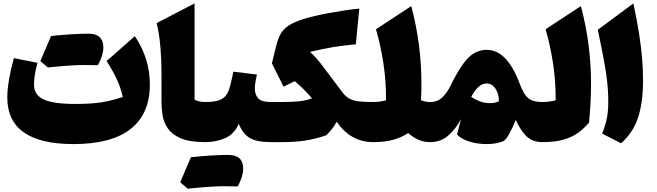

<svg xmlns="http://www.w3.org/2000/svg" viewBox="-20 -846 3909 1143"><path d="M710.9 -268.6Q700.2 -319.3 677 -370.6Q653.8 -421.9 614.7 -482.4L782.7 -630.9Q872.1 -497.6 872.1 -343.8Q872.1 -168 757.3 -78.1Q642.6 11.7 418 11.7Q23.4 11.7 23.4 -266.1Q23.4 -312 33.9 -373.8Q44.4 -435.5 62.5 -500L203.1 -472.2Q191.9 -430.7 187.3 -400.9Q182.6 -371.1 182.6 -340.8Q182.6 -280.3 240.5 -253.7Q298.3 -227.1 429.2 -227.1Q488.3 -227.1 534.7 -231Q581.1 -234.9 623.3 -244.1Q665.5 -253.4 710.9 -268.6ZM284.2 -631.8Q418.9 -645.5 507.1 -645.5Q595.2 -645.5 595.2 -562.5Q595.2 -518.6 563 -458Q541.5 -459 473.9 -459Q406.2 -459 265.1 -444.3Q237.8 -467.8 220.2 -482.4Q254.9 -564.5 284.2 -631.8Z M1138.2 -825.7V-252.4Q1164.1 -238.8 1200.7 -238.8H1201.2V0H1200.7Q1109.9 0 1057.4 -22.2Q1004.9 -44.4 980 -80.3Q955.1 -116.2 948.2 -158Q941.4 -199.7 941.4 -238.8V-410.6Q941.4 -489.3 934.8 -567.1Q928.2 -645 912.6 -708.5Z M1116.7 89.8Q1251.5 76.2 1339.6 76.2Q1427.7 76.2 1427.7 159.2Q1427.7 203.1 1395.5 263.7Q1374 262.7 1306.4 262.7Q1238.8 262.7 1097.7 277.3Q1070.3 253.9 1052.7 239.3Q1087.4 157.2 1116.7 89.8ZM1201.2 0Q1189.5 0 1183.6 -8.3Q1177.7 -16.6 1177.7 -41V-197.8Q1177.7 -222.2 1183.6 -230.5Q1189.5 -238.8 1201.2 -238.8Q1251 -238.8 1280 -247.8Q1309.1 -256.8 1324.7 -277.3Q1340.3 -297.9 1349.6 -332.8Q1358.9 -367.7 1369.1 -419.4L1509.3 -402.3Q1504.4 -379.9 1500.7 -358.6Q1497.1 -337.4 1497.1 -318.8Q1497.1 -283.2 1516.6 -261Q1536.1 -238.8 1592.3 -238.8H1592.8V0H1592.3Q1509.8 0 1467.8 -24.2Q1425.8 -48.3 1401.4 -108.9Q1374.5 -47.4 1320.6 -23.7Q1266.6 0 1201.2 0Z M2119.1 -794.9 2098.1 -582Q2027.3 -576.2 1963.6 -565.7Q1899.9 -555.2 1825.7 -537.1Q1858.9 -506.8 1888.7 -468.8Q1918.5 -430.7 1945.8 -393.1L2019.5 -294.9Q2039.1 -269.5 2062.5 -257.6Q2085.9 -245.6 2119.1 -242.2Q2152.3 -238.8 2200.7 -238.8H2201.2V0H2200.7Q2068.4 0 1984.4 -121.1Q1972.2 -98.6 1956.3 -78.1Q1940.4 -57.6 1921.4 -40.5Q1856.4 -18.1 1796.1 -9Q1735.8 0 1663.1 0H1592.8Q1581.1 0 1575.2 -8.3Q1569.3 -16.6 1569.3 -41V-197.8Q1569.3 -222.2 1575.2 -230.5Q1581.1 -238.8 1592.8 -238.8H1663.1Q1712.4 -238.8 1755.1 -242.4Q1797.9 -246.1 1837.4 -260.7Q1815.9 -286.1 1789.6 -312.5Q1763.2 -338.9 1734.4 -362.8L1668 -330.1L1598.6 -469.2L1626 -579.6Q1636.7 -621.6 1653.6 -648.9Q1670.4 -676.3 1700.2 -695.1Q1730 -713.9 1778.8 -730Q1806.2 -739.3 1846.7 -749Q1887.2 -758.8 1934.6 -767.6Q1981.9 -776.4 2029.8 -783.7Q2077.6 -791 2119.1 -794.9Z M2428.2 -809.6Q2488.8 -584.5 2488.8 -346.2Q2488.8 -322.3 2488.3 -298.1Q2487.8 -273.9 2486.3 -249.5Q2509.3 -238.8 2539.6 -238.8H2540V0H2539.6Q2501.5 0 2468.8 -15.1Q2436 -30.3 2410.2 -54.2Q2373 -28.8 2323 -14.4Q2272.9 0 2201.2 0Q2189.5 0 2183.6 -8.3Q2177.7 -16.6 2177.7 -41V-197.8Q2177.7 -222.2 2183.6 -230.5Q2189.5 -238.8 2201.2 -238.8Q2241.2 -238.8 2278.3 -249Q2278.3 -368.7 2261.7 -474.1Q2245.1 -579.6 2218.3 -671.9Z M2877.4 -549.3Q2997.6 -549.3 3072.3 -351.6Q3089.4 -306.6 3106.4 -282Q3123.5 -257.3 3147.9 -248Q3172.4 -238.8 3210.4 -238.8H3210.9V0H3210.4Q3174.3 0 3147.2 -12.2Q3120.1 -24.4 3097.2 -53.2Q3074.2 -82 3050.3 -131.8Q3032.7 -87.4 3011.7 -49.6Q2990.7 -11.7 2975.6 -5.4Q2935.1 11.7 2876.5 11.7Q2824.2 11.7 2775.9 -2.7Q2727.5 -17.1 2700.7 -45.4L2724.6 -137.2Q2694.3 -79.6 2649.4 -39.8Q2604.5 0 2540 0Q2528.3 0 2522.5 -8.3Q2516.6 -16.6 2516.6 -41V-197.8Q2516.6 -222.2 2522.5 -230.5Q2528.3 -238.8 2540 -238.8Q2585 -238.8 2613 -266.1Q2641.1 -293.5 2658.7 -329.6Q2700.2 -414.6 2734.6 -462.4Q2769 -510.3 2803.2 -529.8Q2837.4 -549.3 2877.4 -549.3ZM2877 -349.1Q2850.6 -349.1 2828.1 -328.4Q2805.7 -307.6 2785.2 -269.5Q2806.6 -254.4 2835 -243.2Q2863.3 -231.9 2898.4 -231.9Q2912.1 -231.9 2925.3 -234.6Q2938.5 -237.3 2950.2 -243.7Q2950.2 -288.6 2929.4 -318.8Q2908.7 -349.1 2877 -349.1Z M3438 -809.6Q3498.5 -584.5 3498.5 -346.2Q3498.5 -290.5 3495.4 -233.2Q3492.2 -175.8 3486.8 -116.2Q3457 -81.1 3420.7 -54.9Q3384.3 -28.8 3333.7 -14.4Q3283.2 0 3210.9 0Q3199.2 0 3193.4 -8.3Q3187.5 -16.6 3187.5 -41V-197.8Q3187.5 -222.2 3193.4 -230.5Q3199.2 -238.8 3210.9 -238.8Q3251 -238.8 3288.1 -249Q3288.1 -368.7 3271.5 -474.1Q3254.9 -579.6 3228 -671.9Z M3750.5 -825.7Q3772.5 -723.1 3784.9 -643.1Q3797.4 -563 3802.7 -496.1Q3808.1 -429.2 3808.1 -365.2Q3808.1 -237.3 3778.6 -146.5Q3749 -55.7 3677.2 6.8L3564.5 -50.8Q3582 -92.8 3591.6 -136.7Q3601.1 -180.7 3601.1 -241.2Q3601.1 -278.8 3598.6 -315.9Q3596.2 -353 3589.6 -399.4Q3583 -445.8 3570.8 -510.7Q3558.6 -575.7 3538.6 -668.5Z"/></svg>

Font: Pinar-FD Black
Style: Regular
Weight: 900
Designer: Amin Abedi
Version: Version 3.000